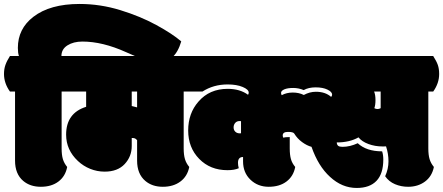

<svg xmlns="http://www.w3.org/2000/svg" viewBox="-62 -930 2216 960"><path d="M13.2 -472.2H-12.2Q-42 -513.7 -42 -560.1Q-42 -585 -34.9 -605.2Q-27.8 -625.5 -12.2 -649.9H32.7Q27.3 -665 27.3 -690.4Q27.3 -786.1 104.5 -845.7Q188 -910.2 335.9 -910.2Q439 -910.2 539.3 -879.4Q639.6 -848.6 719.7 -804.9Q799.8 -761.2 844.2 -723.1Q813.5 -616.2 725.1 -616.2Q691.9 -616.2 627 -643.6Q616.2 -647.9 567.9 -669.4Q450.7 -722.2 350.1 -722.2Q305.2 -722.2 275.1 -703.1Q245.1 -684.1 245.1 -649.9H270.5Q287.1 -624 293.7 -605Q300.3 -585.9 300.3 -560.1Q300.3 -513.7 270.5 -472.2H246.1V-188Q246.1 -155.8 252.4 -134.5Q258.8 -113.3 273.9 -95.2Q265.1 -48.8 230.5 -22.5Q195.8 3.9 142.3 3.9Q88.9 3.9 54.2 -25.4Q13.2 -60.1 13.2 -127Z M623.5 -472.2H596.7V-399.9Q607.9 -397.5 623.5 -393.1ZM228.5 -560.1Q228.5 -586.9 235.8 -606.4Q243.2 -626 258.8 -649.9H880.9Q897.5 -624 904.1 -605Q910.6 -585.9 910.6 -560.1Q910.6 -513.7 880.9 -472.2H856.4V-188Q856.4 -155.8 862.8 -134.5Q869.1 -113.3 884.3 -95.2Q875 -48.3 839.8 -22.2Q804.7 3.9 752 3.9Q699.2 3.9 664.6 -25.4Q623.5 -60.1 623.5 -127V-229Q617.7 -235.8 612.5 -238Q607.4 -240.2 596.7 -240.2V-200.2Q596.7 -147.5 561.3 -109.6Q525.9 -71.8 461.4 -71.8Q423.8 -71.8 389.2 -85.7Q354.5 -99.6 327.6 -125Q268.6 -180.2 268.6 -256.8Q268.6 -364.7 368.7 -396V-472.2H258.8Q228.5 -514.2 228.5 -560.1Z M1726.6 -213.9Q1770 -173.3 1848.6 -173.3Q1854.5 -155.8 1854.5 -132.3Q1854.5 -61.5 1820.6 -25.9Q1786.6 9.8 1721.7 9.8Q1647.9 9.8 1587.9 -45.9Q1529.3 -99.1 1495.6 -195.8Q1472.2 -202.1 1448.2 -219.7Q1424.3 -237.3 1409.2 -262.2Q1404.3 -270.5 1377.9 -270.5Q1351.6 -270.5 1351.6 -252.9Q1351.6 -249 1354 -241.7Q1363.3 -244.6 1386.7 -244.6V-188Q1386.7 -155.8 1392.6 -134.8Q1398.4 -113.8 1414.1 -95.2Q1405.3 -48.8 1370.6 -22.5Q1335.9 3.9 1281.5 3.9Q1227.1 3.9 1190.2 -31.5Q1153.3 -66.9 1153.3 -123V-145Q1127.9 -145 1127.9 -116.2Q1127.9 -103.5 1131.8 -88.9Q1110.4 -79.1 1075.2 -79.1Q989.3 -79.1 934.1 -135.5Q878.9 -191.9 878.9 -277.6Q878.9 -363.3 930.2 -421.9Q985.4 -485.8 1076.2 -485.8Q1137.7 -485.8 1178.2 -456.1Q1181.6 -460.9 1181.6 -466.8Q1181.6 -482.4 1151.6 -495.1Q1121.6 -507.8 1076.2 -507.8Q1005.4 -507.8 950.2 -472.2H856.9Q827.1 -513.7 827.1 -560.1Q827.1 -585 834.2 -605.2Q841.3 -625.5 856.9 -649.9H2104Q2120.6 -624 2127.2 -605Q2133.8 -585.9 2133.8 -560.1Q2133.8 -513.7 2104 -472.2H2079.6V-188Q2079.6 -155.8 2085.9 -134.5Q2092.3 -113.3 2107.4 -95.2Q2098.1 -48.3 2063 -22.2Q2027.8 3.9 1978.5 3.9Q1943.8 3.9 1913.1 -9Q1882.3 -22 1863.8 -48.8Q1880.4 -85.4 1880.4 -123.5Q1880.4 -161.6 1868.2 -198.2Q1865.7 -197.8 1858.4 -197.8H1849.6Q1813 -197.8 1780 -210Q1747.1 -222.2 1730.5 -243.2Q1686 -217.8 1621.6 -217.8Q1622.6 -206.1 1628.9 -200.9Q1635.3 -195.8 1650.4 -195.8Q1688 -195.8 1726.6 -213.9ZM1137.2 -263.2Q1141.6 -263.2 1143.1 -263.7V-324.2Q1141.6 -324.7 1135.7 -324.7Q1122.1 -324.7 1114 -315.4Q1106 -306.2 1106 -293Q1106 -279.8 1114.5 -271.5Q1123 -263.2 1137.2 -263.2ZM1456.5 -479.5Q1431.6 -490.2 1403.8 -490.2Q1376 -490.2 1359.6 -483.2Q1343.3 -476.1 1343.3 -465.8Q1343.3 -459 1346.7 -454.1Q1370.6 -467.3 1401.9 -467.3Q1433.1 -467.3 1457 -455.1Q1486.3 -471.2 1517.6 -471.2Q1564.5 -471.2 1593.3 -445.8Q1598.6 -449.7 1598.6 -457Q1598.6 -470.7 1575.4 -481.9Q1552.2 -493.2 1516.4 -493.2Q1480.5 -493.2 1456.5 -479.5ZM1809.6 -389.2Q1816.9 -384.8 1825.4 -384.8Q1834 -384.8 1841.3 -389.2V-472.2H1808.6Q1815.4 -455.6 1815.4 -429.7Q1815.4 -403.8 1809.6 -389.2Z"/></svg>

Font: Modak
Style: Regular
Weight: 400
Version: Version 1.036;PS Version 1.000;hotconv 1.0.79;makeotf.lib2.5